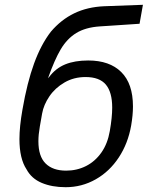

<svg xmlns="http://www.w3.org/2000/svg" viewBox="-20 -768 640 800"><path d="M90.5 -62.5Q61 -107 61 -188.5Q61 -240.5 73.5 -311Q93 -424 122 -503.5Q151 -583 192 -636Q234.5 -686 289.2 -712.5Q344 -739 414 -742L575.5 -748L561.5 -669L396 -658Q336.5 -654 298 -630.5Q259.5 -607 233.2 -562.8Q207 -518.5 180 -442L185 -447.5Q212 -483.5 251.8 -499.8Q291.5 -516 347.5 -516Q436.5 -516 485.2 -467.8Q534 -419.5 534 -324.5Q534 -288.5 526.5 -245Q513.5 -170.5 475 -112Q436.5 -53.5 378.8 -20.8Q321 12 253.5 12Q196.5 12 153.8 -6Q111 -24 90.5 -62.5ZM437.5 -222Q447.5 -279 447.5 -319.5Q447.5 -384 421 -415.5Q394.5 -447 336.5 -447Q287.5 -447 248.5 -424.2Q209.5 -401.5 185.8 -366.5Q162 -331.5 155.5 -295L146 -241Q140 -206.5 140 -179.5Q140 -116.5 170 -86.8Q200 -57 255.5 -57Q300.5 -57 338.5 -76.2Q376.5 -95.5 402.5 -132.5Q428.5 -169.5 437.5 -222Z"/></svg>

Font: JuliaMono Italic
Style: Regular
Weight: 400
Italic angle: -9°
Monospace: yes
Designer: cormullion
Foundry: corm
Version: Version 0.049; ttfautohint (v1.8.4)